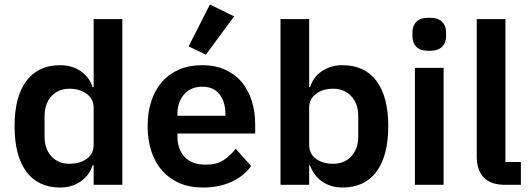

<svg xmlns="http://www.w3.org/2000/svg" viewBox="-20 -825 2368 857"><path d="M398 -87H393Q379 -42 340 -15Q301 12 249 12Q150 12 97.5 -59Q45 -130 45 -262Q45 -393 97.5 -463.5Q150 -534 249 -534Q301 -534 340 -507.5Q379 -481 393 -436H398V-740H526V0H398ZM290 -94Q336 -94 367 -116Q398 -138 398 -179V-345Q398 -383 367 -406Q336 -429 290 -429Q240 -429 209.5 -395.5Q179 -362 179 -306V-216Q179 -160 209.5 -127Q240 -94 290 -94Z M899 -581 822 -618 917 -805 1025 -752ZM885 12Q827 12 781.5 -7.5Q736 -27 704.5 -62.5Q673 -98 656 -148.5Q639 -199 639 -262Q639 -324 655.5 -374Q672 -424 703 -459.5Q734 -495 779 -514.5Q824 -534 881 -534Q942 -534 987 -513Q1032 -492 1061 -456Q1090 -420 1104.5 -372.5Q1119 -325 1119 -271V-229H772V-216Q772 -159 804 -124.5Q836 -90 899 -90Q947 -90 977.5 -110Q1008 -130 1032 -161L1101 -84Q1069 -39 1013.5 -13.5Q958 12 885 12ZM883 -438Q832 -438 802 -404Q772 -370 772 -316V-308H986V-317Q986 -371 959.5 -404.5Q933 -438 883 -438Z M1232 -740H1360V-436H1364Q1378 -481 1417 -507.5Q1456 -534 1508 -534Q1608 -534 1660.5 -463.5Q1713 -393 1713 -262Q1713 -130 1660.5 -59Q1608 12 1508 12Q1456 12 1417.5 -15Q1379 -42 1364 -87H1360V0H1232ZM1467 -94Q1517 -94 1548 -127Q1579 -160 1579 -216V-306Q1579 -362 1548 -395.5Q1517 -429 1467 -429Q1421 -429 1390.5 -406Q1360 -383 1360 -345V-179Q1360 -138 1390.5 -116Q1421 -94 1467 -94Z M1896 -598Q1856 -598 1838.5 -616Q1821 -634 1821 -662V-682Q1821 -710 1838.5 -728Q1856 -746 1896 -746Q1935 -746 1953 -728Q1971 -710 1971 -682V-662Q1971 -634 1953 -616Q1935 -598 1896 -598ZM1832 -522H1960V0H1832Z M2236 0Q2170 0 2139 -33Q2108 -66 2108 -126V-740H2236V-102H2305V0Z"/></svg>

Font: IBM Plex Sans Thai SemiBold
Style: Regular
Weight: 600
Designer: Mike Abbink, Paul van der Laan, Pieter van Rosmalen, Ben Mitchell, Mark Frömberg
Foundry: Bold Monday
Version: Version 1.1